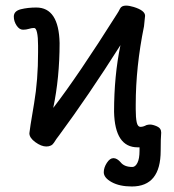

<svg xmlns="http://www.w3.org/2000/svg" viewBox="-20 -509 626 692"><path d="M455.1 163.1Q411.1 163.1 382.6 147.5Q354 131.8 354 111.8Q354 95.2 365 78.1Q376 61 388.9 61Q401.9 61 415 76.2Q428.2 92.8 457 92.8Q467.8 92.8 475.3 77.9Q482.9 63 482.9 34.2V22H476.1Q394 22 391.1 -106Q391.1 -235.8 414.1 -346.2Q297.9 -163.1 192.9 -21Q183.1 -8.8 174.6 5.1Q166 19 147 19Q128.9 19 107.4 3.4Q85.9 -12.2 85.9 -28.8Q85.9 -36.1 103 -137.2Q117.2 -221.2 117.2 -319.8V-345.2Q117.2 -375 113.5 -391.6Q109.9 -408.2 103 -408.2Q94.2 -408.2 84.2 -405Q74.2 -401.9 63 -401.9Q49.8 -401.9 39.8 -417Q29.8 -432.1 29.8 -449.2Q29.8 -469.2 54.9 -475.6Q80.1 -481.9 110.8 -481.9Q191.9 -481.9 194.8 -354Q194.8 -229 171.9 -120.1Q259.8 -233.9 401.9 -459Q407.2 -466.8 412.6 -477.8Q418 -488.8 434.1 -488.8Q445.8 -488.8 461.9 -483.9Q502.9 -471.2 502.9 -452.1L499 -414.1Q469.2 -268.1 469.2 -131.8V-115.2Q469.2 -85 472.7 -68.4Q476.1 -51.8 486.8 -51.8Q496.1 -51.8 507.8 -58.1Q514.2 -60.1 521 -60.1Q530.8 -60.1 545.9 -53.5Q561 -46.9 561 -30.8Q559.1 -11.2 559.1 34.2Q559.1 163.1 455.1 163.1Z"/></svg>

Font: LXGW WenKai Screen
Style: Regular
Weight: 400
Designer: LXGW / Fontworks Inc.
Foundry: LXGW / Fontworks Inc.
Version: Version 1.510;January 18,2025